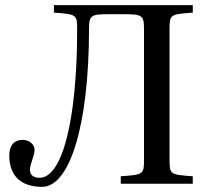

<svg xmlns="http://www.w3.org/2000/svg" viewBox="-20 -712 802 744"><path d="M16 -109C16 -35 57 12 143 12C249 12 325 -222 325 -602C325 -654 335 -657 405 -657H458C528 -657 538 -654 538 -602V-93C538 -37 536 -35 448 -29V0H727V-29C639 -35 637 -37 637 -93V-599C637 -655 639 -657 727 -663V-692H189V-663C277 -657 279 -655 279 -599C279 -249 222 -23 133 -23C115 -23 96 -30 96 -54C96 -76 114 -108 114 -132C114 -150 96 -170 68 -170C36 -170 16 -150 16 -109Z"/></svg>

Font: Lingua Franca
Style: Regular
Weight: 400
Version: Version 1.19